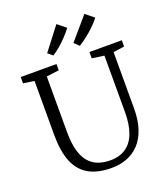

<svg xmlns="http://www.w3.org/2000/svg" viewBox="-173 -1107 1084 1237"><g transform="rotate(-20 369.0 -488.5)"><path d="M379 8Q282.5 8 221.2 -27.5Q160 -63 131 -135.2Q102 -207.5 102 -318V-689L27 -700V-743H272V-700L186 -689V-309Q186 -231.5 200.8 -179.8Q215.5 -128 242.5 -97.5Q269.5 -67 306.2 -54Q343 -41 387 -41Q451 -41 494.2 -70.5Q537.5 -100 559.2 -158Q581 -216 581 -301V-688L498 -700V-743H720V-700L644 -689V-305Q644 -223.5 624.2 -164.5Q604.5 -105.5 568.5 -67.2Q532.5 -29 484.2 -10.5Q436 8 379 8ZM453.5 -802 421 -833 551.5 -985 609 -938.5Q594 -918.5 574.5 -898.8Q555 -879 533.8 -860.8Q512.5 -842.5 492 -827.5Q471.5 -812.5 454.5 -802ZM271.5 -802 239.5 -829 359.5 -985 417 -938.5Q397 -912 372 -885.8Q347 -859.5 321.2 -837.8Q295.5 -816 272.5 -802Z"/></g></svg>

Font: Merriweather Light
Style: Regular
Weight: 300
Designer: Eben Sorkin
Foundry: Eben Sorkin
Version: Version 2.100